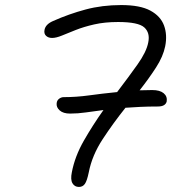

<svg xmlns="http://www.w3.org/2000/svg" viewBox="-20 -730 729 759"><path d="M292 9Q275 9 266.5 -5.5Q258 -20 264 -49Q276 -112 311.5 -174Q347 -236 389 -295Q350 -290 319 -285.5Q288 -281 257 -281Q230 -281 216 -293.5Q202 -306 204 -322Q205 -333 213.5 -339.5Q222 -346 232 -346Q282 -346 332.5 -353Q383 -360 443 -366Q488 -425 523.5 -475Q559 -525 566 -562Q574 -600 550.5 -621.5Q527 -643 447 -643Q394 -643 352.5 -633.5Q311 -624 279.5 -611.5Q248 -599 225 -589.5Q202 -580 186 -580Q171 -580 162 -588.5Q153 -597 156 -612Q160 -634 190 -647Q253 -675 318.5 -692.5Q384 -710 459 -710Q534 -710 574.5 -688Q615 -666 628.5 -629Q642 -592 633 -547Q625 -507 597 -463.5Q569 -420 532 -373Q557 -374 582 -374Q612 -374 627 -361.5Q642 -349 639 -329Q634 -309 604 -309Q566 -309 534.5 -307.5Q503 -306 476 -304Q428 -244 386 -180Q344 -116 331 -49Q324 -15 315.5 -3Q307 9 292 9Z"/></svg>

Font: Shantell Sans Normal
Style: Italic
Weight: 300
Italic angle: -11.31°
Designer: Stephen Nixon, Anya Danilova, Shantell Martin
Foundry: Arrow Type
Version: Version 1.008;[a672d596b]